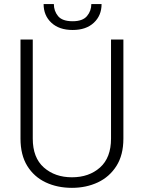

<svg xmlns="http://www.w3.org/2000/svg" viewBox="-20 -903 698 933"><path d="M519.5 -710.9H579.6V-229.5Q579.6 -149.9 545.9 -96.7Q512.2 -43.5 455.6 -16.8Q398.9 9.8 329.6 9.8Q258.8 9.8 202.1 -16.8Q145.5 -43.5 112.5 -96.7Q79.6 -149.9 79.6 -229.5V-710.9H139.2V-229.5Q139.2 -136.7 193.1 -89.1Q247.1 -41.5 329.6 -41.5Q412.6 -41.5 466.1 -89.1Q519.5 -136.7 519.5 -229.5ZM423.8 -883.3H473.6Q473.6 -827.6 436 -792.5Q398.4 -757.3 333 -757.3Q267.6 -757.3 229.7 -792.5Q191.9 -827.6 191.9 -883.3H241.7Q241.7 -849.6 262.2 -824.7Q282.7 -799.8 333 -799.8Q381.8 -799.8 402.8 -825Q423.8 -850.1 423.8 -883.3Z"/></svg>

Font: Vazirmatn UI ExtraLight
Style: Regular
Weight: 200
Designer: Saber Rastikerdar
Foundry: Saber Rastikerdar
Version: Version 33.003